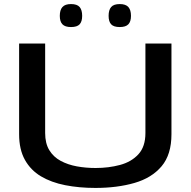

<svg xmlns="http://www.w3.org/2000/svg" viewBox="-20 -914 938 944"><path d="M74 -254V-700H202V-260Q202 -209 222.5 -175.5Q243 -142 278.5 -123Q314 -104 358 -96Q402 -88 450 -88Q514 -88 570 -103Q626 -118 660.5 -155.5Q695 -193 695 -260V-700H823V-254Q823 -154 774.5 -96.5Q726 -39 641 -14.5Q556 10 449 10Q369 10 300.5 -3.5Q232 -17 181.5 -47Q131 -77 102.5 -128Q74 -179 74 -254ZM569 -781Q539 -781 526.5 -794.5Q514 -808 514 -836Q514 -865 526.5 -879.5Q539 -894 569 -894Q598 -894 611 -879.5Q624 -865 624 -836Q624 -808 611 -794.5Q598 -781 569 -781ZM329 -781Q300 -781 287 -794.5Q274 -808 274 -836Q274 -865 287 -879.5Q300 -894 329 -894Q359 -894 371.5 -879.5Q384 -865 384 -836Q384 -808 371.5 -794.5Q359 -781 329 -781Z"/></svg>

Font: Georama Extended Medium
Style: Regular
Weight: 500
Width: 7
Designer: Jean-Baptiste Levee
Foundry: Production Type
Version: Version 1.000